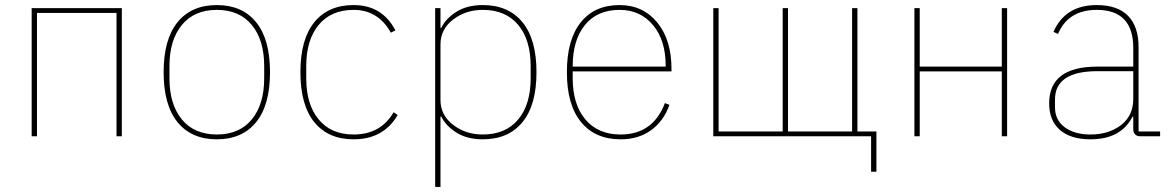

<svg xmlns="http://www.w3.org/2000/svg" viewBox="-20 -538 4620 758"><path d="M105 0V-506H461V0H440V-487H126V0Z M991 -55.5Q936 12 836 12Q736 12 681 -55.5Q626 -123 626 -253Q626 -383 681 -450.5Q736 -518 836 -518Q936 -518 991 -450.5Q1046 -383 1046 -253Q1046 -123 991 -55.5ZM1023 -229V-277Q1023 -380 974 -439.5Q925 -499 836 -499Q747 -499 698 -439.5Q649 -380 649 -277V-229Q649 -126 698 -66.5Q747 -7 836 -7Q925 -7 974 -66.5Q1023 -126 1023 -229Z M1376 12Q1276 12 1221 -55.5Q1166 -123 1166 -253Q1166 -383 1221 -450.5Q1276 -518 1376 -518Q1489 -518 1541 -418L1523 -409Q1473 -499 1376 -499Q1287 -499 1238 -439.5Q1189 -380 1189 -277V-229Q1189 -126 1238 -66.5Q1287 -7 1376 -7Q1483 -7 1534 -95L1550 -84Q1494 12 1376 12Z M1698 200V-506H1719V-428H1722Q1740 -465 1782 -491.5Q1824 -518 1886 -518Q1987 -518 2042.5 -450.5Q2098 -383 2098 -253Q2098 -123 2042.5 -55.5Q1987 12 1886 12Q1824 12 1782 -14.5Q1740 -41 1722 -78H1719V200ZM1886 -7Q1976 -7 2025.5 -66Q2075 -125 2075 -229V-277Q2075 -381 2025.5 -440Q1976 -499 1886 -499Q1818 -499 1768.5 -460.5Q1719 -422 1719 -363V-143Q1719 -84 1768.5 -45.5Q1818 -7 1886 -7Z M2430 12Q2330 12 2274 -56Q2218 -124 2218 -253Q2218 -381 2272.5 -449.5Q2327 -518 2426 -518Q2518 -518 2574.5 -449.5Q2631 -381 2631 -266V-256H2241V-229Q2241 -126 2291 -66.5Q2341 -7 2430 -7Q2558 -7 2605 -131L2623 -124Q2600 -60 2550.5 -24Q2501 12 2430 12ZM2426 -499Q2338 -499 2289.5 -439.5Q2241 -380 2241 -277V-275H2608V-279Q2608 -379 2558 -439Q2508 -499 2426 -499Z M3419 140V0H2796V-506H2817V-19H3070V-506H3091V-19H3344V-506H3365V-19H3440V140Z M3590 0V-506H3611V-275H3935V-506H3956V0H3935V-256H3611V0Z M4560 0H4483Q4454 0 4454 -29V-77H4451Q4405 12 4285 12Q4207 12 4164.5 -25Q4122 -62 4122 -130Q4122 -275 4312 -275H4454V-349Q4454 -499 4310 -499Q4197 -499 4157 -404L4139 -412Q4185 -518 4310 -518Q4392 -518 4433.5 -475.5Q4475 -433 4475 -352V-19H4560ZM4285 -7Q4357 -7 4405.5 -44Q4454 -81 4454 -148V-257H4313Q4145 -257 4145 -145V-115Q4145 -64 4183.5 -35.5Q4222 -7 4285 -7Z"/></svg>

Font: IBM Plex Sans Thin
Style: Regular
Weight: 100
Designer: Mike Abbink, Paul van der Laan, Pieter van Rosmalen
Foundry: Bold Monday
Version: Version 3.0